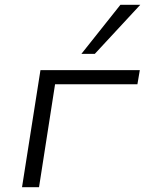

<svg xmlns="http://www.w3.org/2000/svg" viewBox="-20 -782 606 802"><path d="M72 0 149 -489H564L554 -430H210L143 0ZM320 -557 483 -762H566L376 -557Z"/></svg>

Font: Nunito Sans 10pt Expanded Light
Style: Italic
Weight: 300
Width: 7
Italic angle: -9°
Designer: Vernon Adams
Foundry: Vernon Adams
Version: Version 3.101;gftools[0.9.27]